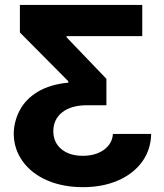

<svg xmlns="http://www.w3.org/2000/svg" viewBox="-20 -566 663 777"><path d="M437 -23.9H591.8Q590.3 40.5 554.7 89.4Q518.6 138.2 456.8 164.8Q395 191.4 315.9 191.4Q235.4 191.4 172.4 164.6Q108.4 137.2 72.3 87.6Q36.1 38.1 35.6 -25.4Q36.1 -73.2 59.1 -118.2Q83 -164.6 132.8 -194.6Q182.6 -224.6 256.3 -231.4V-237.3L60.5 -434.6V-545.9H555.7V-419.9H249.5V-415L410.6 -247.1V-140.1H332.5Q268.1 -140.1 231.9 -111.6Q195.8 -83 195.8 -35.2Q195.8 10.3 228.3 37.4Q260.7 64.5 314.9 64.5Q366.7 64.5 400.4 40.3Q434.1 16.1 437 -23.9Z"/></svg>

Font: Inter Tight Stencil
Style: Bold
Weight: 700
Designer: Rasmus Andersson
Foundry: rsms
Version: Version 3.004;Glyphs 3.1.2 (3151)